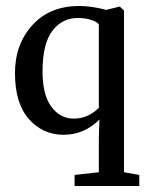

<svg xmlns="http://www.w3.org/2000/svg" viewBox="-20 -442 492 641"><path d="M30 -198Q30 -294 88 -358Q146 -422 245 -422Q285 -422 335 -409L379 -420H380L394 -407V133L445 142V179H229V142L310 133V17L312 -43Q261 8 192 8Q123 8 76.5 -44.5Q30 -97 30 -198ZM226 -46Q274 -46 310 -82V-360Q305 -369 284.5 -375.5Q264 -382 240 -382Q188 -382 155.5 -340Q123 -298 122 -209Q121 -128 150.5 -87Q180 -46 226 -46Z"/></svg>

Font: Aikya Medium
Style: Regular
Weight: 500
Designer: Neelakash Kshetrimayum (Latin subset based on Merriweather by Eben Sorkin)
Foundry: Brand New Type
Version: Version 1.00 b005